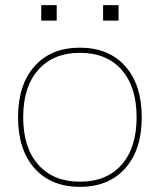

<svg xmlns="http://www.w3.org/2000/svg" viewBox="-20 -715 620 745"><path d="M290 10Q178 10 114 -62Q50 -134 50 -260Q50 -386 114 -458Q178 -530 290 -530Q402 -530 466 -458Q530 -386 530 -260Q530 -134 466 -62Q402 10 290 10ZM290 -10Q394 -10 452 -76Q510 -142 510 -260Q510 -378 452 -444Q394 -510 290 -510Q187 -510 128.5 -444Q70 -378 70 -260Q70 -142 128.5 -76Q187 -10 290 -10ZM380 -635V-695H440V-635ZM140 -635V-695H200V-635Z"/></svg>

Font: M PLUS 1 Thin Thin
Style: Regular
Weight: 250
Version: Version 1.001